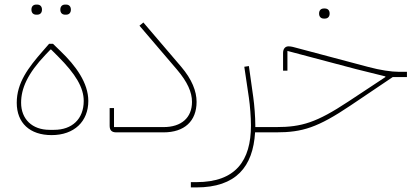

<svg xmlns="http://www.w3.org/2000/svg" viewBox="-20 -577 1804 837"><path d="M264 -513H268C280 -513 289 -520 289 -535C289 -550 280 -557 268 -557H264C252 -557 243 -550 243 -535C243 -520 252 -513 264 -513ZM138 -513H142C154 -513 163 -520 163 -535C163 -550 154 -557 142 -557H138C126 -557 117 -550 117 -535C117 -520 126 -513 138 -513ZM205 12C304 12 365 -48 365 -137C365 -215 311 -290 243 -355L211 -386H194L167 -355C103 -282 53 -216 53 -129C53 -41 110 12 205 12ZM196 -11C120 -11 72 -58 72 -129C72 -191 100 -256 178 -338L200 -361H203L233 -331C310 -254 345 -195 345 -137C345 -58 294 -11 216 -11Z M487 0H693C784 0 837 -49 837 -133C837 -179 817 -231 769 -287L605 -479L588 -465L752 -273C797 -220 817 -175 817 -133C817 -64 771 -23 693 -23H477V-106H458V-29C458 -9 467 0 487 0Z M812 240H836C1009 240 1083 150 1092 0H1163L1173 -10V-23H1093V-31C1093 -66 1089 -119 1084 -154L1065 -289L1045 -286L1065 -151C1070 -117 1074 -65 1074 -30C1074 123 1008 217 836 217H812Z M1392 -496H1396C1408 -496 1417 -503 1417 -518C1417 -533 1408 -540 1396 -540H1392C1380 -540 1371 -533 1371 -518C1371 -503 1380 -496 1392 -496ZM1163 0H1183C1299 0 1365 -21 1508 -117L1692 -241H1754V-264H1718C1687 -264 1638 -271 1586 -285L1270 -369C1249 -375 1242 -375 1238 -375C1223 -375 1214 -364 1214 -346V-269H1233V-355L1531 -276L1660 -244V-241L1498 -134C1360 -43 1296 -23 1183 -23H1173L1163 -13Z"/></svg>

Font: IBM Plex Arabic Thin
Style: Regular
Weight: 100
Designer: Mike Abbink, Paul van der Laan, Pieter van Rosmalen, Wael Morcos, Khajak Apelian
Foundry: Bold Monday
Version: Version 1.0